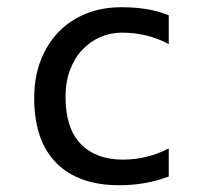

<svg xmlns="http://www.w3.org/2000/svg" viewBox="-20 -519 590 545"><path d="M459 -18.1Q425.8 -5.4 390.9 0.7Q356 6.8 318.8 6.8Q202.6 6.8 139.9 -56.4Q77.1 -119.6 77.1 -240.7Q77.1 -299.3 95.2 -346.7Q113.3 -394 146 -428Q178.7 -461.9 224.1 -480.2Q269.5 -498.5 324.2 -498.5Q362.3 -498.5 395.5 -493.2Q428.7 -487.8 459 -475.6V-394Q427.2 -410.6 394.3 -418.5Q361.3 -426.3 326.2 -426.3Q293.5 -426.3 264.4 -413.6Q235.4 -400.9 213.4 -377.4Q191.4 -354 178.7 -320.3Q166 -286.6 166 -243.7Q166 -154.8 209.2 -110.4Q252.4 -65.9 329.1 -65.9Q363.8 -65.9 396.2 -74Q428.7 -82 459 -97.7Z"/></svg>

Font: Code New Roman
Style: Regular
Weight: 400
Monospace: yes
Designer: Sam Radian
Foundry: Code New Roman
Version: Version 2.00 November 29, 2014